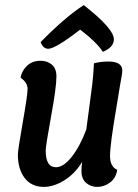

<svg xmlns="http://www.w3.org/2000/svg" viewBox="-20 -722 541 752"><path d="M426 -568Q426 -537 383 -519Q369 -540 346.5 -561.5Q324 -583 309 -594L294 -606Q197 -531 169 -531Q149 -531 139 -557Q235 -655 308 -702Q426 -610 426 -568ZM201 -422Q201 -380 180 -265.5Q159 -151 159 -132Q159 -67 199 -67Q229 -67 261.5 -108.5Q294 -150 318 -215Q321 -240 329 -297Q337 -354 341.5 -393Q346 -432 348 -474Q373 -481 404 -481Q459 -481 459 -446Q459 -440 457 -427Q455 -414 450 -387Q445 -360 442 -338Q442 -336 432.5 -280.5Q423 -225 417 -179.5Q411 -134 411 -111Q411 -69 439 -57Q435 -26 412 -8Q389 10 361 10Q335 10 317 -6Q299 -22 299 -52Q299 -70 302 -88Q273 -41 231.5 -15.5Q190 10 152 10Q103 10 76.5 -25Q50 -60 50 -116Q50 -134 69 -242Q88 -350 88 -374Q88 -399 61 -417Q63 -441 84 -462.5Q105 -484 139 -484Q165 -484 183 -469Q201 -454 201 -422Z"/></svg>

Font: Overlock
Style: Bold Italic
Weight: 700
Designer: Dario Muhafara
Foundry: Dario Manuel Muhafara
Version: Version 1.002